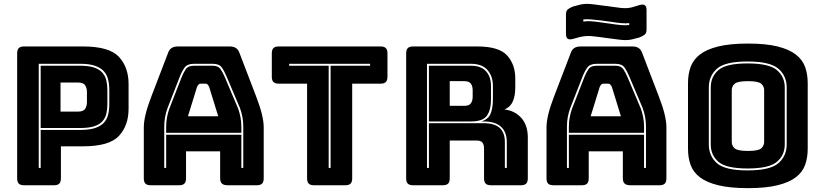

<svg xmlns="http://www.w3.org/2000/svg" viewBox="-20 -961 4268 996"><path d="M260 0H105Q86 0 77.5 -8.5Q69 -17 69 -36V-684Q69 -703 77.5 -711.5Q86 -720 105 -720H411Q547 -720 597 -666Q647 -612 647 -525V-397Q647 -310 597 -256Q547 -202 411 -202H296V-36Q296 -17 287.5 -8.5Q279 0 260 0ZM397 -287Q444 -287 473.5 -297Q503 -307 519 -324.5Q535 -342 541 -366.5Q547 -391 547 -420V-494Q547 -523 541 -548Q535 -573 519 -591Q503 -609 473.5 -619.5Q444 -630 397 -630H181V-90H191V-287ZM191 -297V-620H397Q441 -620 468.5 -610.5Q496 -601 511 -584Q526 -567 531.5 -544Q537 -521 537 -494V-420Q537 -393 531.5 -370.5Q526 -348 511 -331.5Q496 -315 468.5 -306Q441 -297 397 -297ZM294 -533V-382H384Q413 -382 422 -397Q431 -412 431 -431V-484Q431 -503 422 -518Q413 -533 384 -533Z M842 -303Q842 -330 846.5 -353Q851 -376 858 -396L922 -560Q932 -585 944 -602.5Q956 -620 986 -620H1084Q1112 -620 1124 -602.5Q1136 -585 1147 -559L1216 -396Q1223 -376 1227.5 -353Q1232 -330 1232 -303V-272H842ZM1002 -510 955 -358H1112L1065 -510Q1061 -519 1056.5 -523Q1052 -527 1046 -527H1021Q1015 -527 1010.5 -523Q1006 -519 1002 -510ZM1232 -90H1242V-303Q1242 -331 1237.5 -354.5Q1233 -378 1225 -400L1156 -563Q1144 -592 1130.5 -611Q1117 -630 1084 -630H986Q952 -630 938 -611Q924 -592 913 -564L849 -400Q841 -378 836.5 -354.5Q832 -331 832 -303V-90H842V-262H1232ZM945 -36Q945 -17 936.5 -8.5Q928 0 909 0H762Q743 0 734.5 -8.5Q726 -17 726 -36V-300Q726 -330 735.5 -369Q745 -408 765 -460L852 -687Q858 -704 870.5 -712Q883 -720 903 -720H1172Q1191 -720 1203.5 -712Q1216 -704 1222 -687L1309 -460Q1329 -408 1338.5 -369Q1348 -330 1348 -300V-36Q1348 -17 1339.5 -8.5Q1331 0 1312 0H1161Q1141 0 1131.5 -8.5Q1122 -17 1122 -36V-176H945Z M1771 0H1609Q1590 0 1581.5 -8.5Q1573 -17 1573 -36V-527H1426Q1407 -527 1398.5 -535.5Q1390 -544 1390 -563V-684Q1390 -703 1398.5 -711.5Q1407 -720 1426 -720H1954Q1973 -720 1981.5 -711.5Q1990 -703 1990 -684V-563Q1990 -544 1981.5 -535.5Q1973 -527 1954 -527H1807V-36Q1807 -17 1798.5 -8.5Q1790 0 1771 0ZM1685 -90H1695V-620H1900V-630H1480V-620H1685Z M2423 -620Q2476 -620 2501.5 -591Q2527 -562 2527 -516V-446Q2527 -391 2506 -361Q2485 -331 2423 -331H2205V-620ZM2313 -540V-412H2388Q2414 -412 2423 -425.5Q2432 -439 2432 -459V-493Q2432 -513 2423 -526.5Q2414 -540 2388 -540ZM2205 -90V-322H2488Q2545 -322 2572 -297.5Q2599 -273 2599 -224V-90H2609V-224Q2609 -276 2579 -303.5Q2549 -331 2488 -331H2477Q2513 -342 2525 -371.5Q2537 -401 2537 -447V-516Q2537 -565 2509 -597.5Q2481 -630 2423 -630H2195V-90ZM2277 0H2123Q2104 0 2095.5 -8.5Q2087 -17 2087 -36V-684Q2087 -703 2095.5 -711.5Q2104 -720 2123 -720H2456Q2568 -720 2610.5 -673.5Q2653 -627 2653 -553V-507Q2653 -465 2640.5 -435.5Q2628 -406 2597 -393Q2651 -387 2684.5 -349Q2718 -311 2718 -248V-36Q2718 -17 2709.5 -8.5Q2701 0 2682 0H2527Q2508 0 2499.5 -8.5Q2491 -17 2491 -36V-189Q2491 -211 2482.5 -221.5Q2474 -232 2453 -232H2313V-36Q2313 -17 2304.5 -8.5Q2296 0 2277 0Z M2931 -303Q2931 -330 2935.5 -353Q2940 -376 2947 -396L3011 -560Q3021 -585 3033 -602.5Q3045 -620 3075 -620H3173Q3201 -620 3213 -602.5Q3225 -585 3236 -559L3305 -396Q3312 -376 3316.5 -353Q3321 -330 3321 -303V-272H2931ZM3091 -510 3044 -358H3201L3154 -510Q3150 -519 3145.5 -523Q3141 -527 3135 -527H3110Q3104 -527 3099.5 -523Q3095 -519 3091 -510ZM3321 -90H3331V-303Q3331 -331 3326.5 -354.5Q3322 -378 3314 -400L3245 -563Q3233 -592 3219.5 -611Q3206 -630 3173 -630H3075Q3041 -630 3027 -611Q3013 -592 3002 -564L2938 -400Q2930 -378 2925.5 -354.5Q2921 -331 2921 -303V-90H2931V-262H3321ZM3034 -36Q3034 -17 3025.5 -8.5Q3017 0 2998 0H2851Q2832 0 2823.5 -8.5Q2815 -17 2815 -36V-300Q2815 -330 2824.5 -369Q2834 -408 2854 -460L2941 -687Q2947 -704 2959.5 -712Q2972 -720 2992 -720H3261Q3280 -720 3292.5 -712Q3305 -704 3311 -687L3398 -460Q3418 -408 3427.5 -369Q3437 -330 3437 -300V-36Q3437 -17 3428.5 -8.5Q3420 0 3401 0H3250Q3230 0 3220.5 -8.5Q3211 -17 3211 -36V-176H3034ZM3125 -764 3097 -768Q3069 -772 3050 -773.5Q3031 -775 3016 -773.5Q3001 -772 2986.5 -768.5Q2972 -765 2952 -759Q2934 -754 2925 -760Q2916 -766 2916 -785V-886Q2916 -905 2925.5 -912.5Q2935 -920 2952 -927Q2976 -934 2992 -937.5Q3008 -941 3023.5 -941Q3039 -941 3058.5 -938.5Q3078 -936 3108 -932L3125 -930L3147 -927Q3180 -922 3199.5 -920Q3219 -918 3233.5 -919Q3248 -920 3262 -924Q3276 -928 3298 -935Q3316 -940 3325 -934Q3334 -928 3334 -909V-808Q3334 -789 3324.5 -781.5Q3315 -774 3298 -767Q3274 -760 3258 -756.5Q3242 -753 3226 -753Q3210 -753 3190.5 -755.5Q3171 -758 3141 -762ZM3244 -841Q3224 -839 3202 -841Q3180 -843 3142 -849L3126 -851L3098 -855Q3064 -859 3043.5 -860.5Q3023 -862 3006 -860V-849Q3022 -852 3042.5 -851Q3063 -850 3096 -845L3124 -841L3140 -839Q3178 -833 3201 -831Q3224 -829 3244 -831Z M4170 -189Q4170 -143 4156.5 -105.5Q4143 -68 4108.5 -41.5Q4074 -15 4013.5 0Q3953 15 3860 15Q3767 15 3706 0Q3645 -15 3610.5 -41.5Q3576 -68 3562.5 -105.5Q3549 -143 3549 -189V-530Q3549 -576 3562.5 -613.5Q3576 -651 3610.5 -678Q3645 -705 3706 -720Q3767 -735 3860 -735Q3953 -735 4013.5 -720Q4074 -705 4108.5 -678Q4143 -651 4156.5 -613.5Q4170 -576 4170 -530ZM4061 -212V-507Q4061 -567 4018 -604.5Q3975 -642 3858 -642Q3741 -642 3699 -604.5Q3657 -567 3657 -507V-212Q3657 -152 3699 -114.5Q3741 -77 3858 -77Q3975 -77 4018 -114.5Q4061 -152 4061 -212ZM3667 -212V-507Q3667 -563 3707 -597.5Q3747 -632 3858 -632Q3969 -632 4010 -597.5Q4051 -563 4051 -507V-212Q4051 -156 4010 -121.5Q3969 -87 3858 -87Q3747 -87 3707 -121.5Q3667 -156 3667 -212ZM3776 -225Q3776 -205 3791 -191.5Q3806 -178 3860 -178Q3914 -178 3929 -191.5Q3944 -205 3944 -225V-494Q3944 -513 3929 -526.5Q3914 -540 3860 -540Q3806 -540 3791 -526.5Q3776 -513 3776 -494Z"/></svg>

Font: Bungee Inline
Style: Regular
Weight: 400
Version: Version 1.000;PS 1.0;hotconv 1.0.72;makeotf.lib2.5.5900